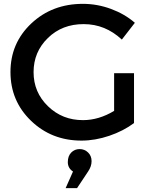

<svg xmlns="http://www.w3.org/2000/svg" viewBox="-20 -723 789 994"><path d="M436 165 378.9 251H319.8L357.9 165Q331.1 147.5 331.1 116.2Q331.1 85 348.6 66.9Q366.2 48.8 392.1 48.8Q418 48.8 436 66.4Q454.1 84 454.1 111.3Q454.1 138.7 436 165ZM409.2 -703.1Q483.4 -703.1 554.7 -676.8Q626 -650.4 678.2 -605L610.8 -518.1Q524.9 -598.1 413.6 -598.1Q302.2 -598.6 228 -526.4Q153.8 -454.1 153.8 -349.6Q153.8 -245.1 228.5 -172.9Q303.2 -100.6 410.2 -101.1Q491.2 -101.1 570.8 -148.9V-344.2H673.8V-85.9Q619.1 -44.9 545.9 -20Q472.7 4.9 401.9 4.9Q247.1 4.9 140.6 -97.7Q34.2 -200.2 34.2 -350.1Q34.2 -500 142.1 -601.6Q250 -703.1 409.2 -703.1Z"/></svg>

Font: TruenoRg
Style: Book
Weight: 400
Designer: Julieta Ulanovsky
Foundry: Julieta Ulanovsky
Version: Version 3.001b